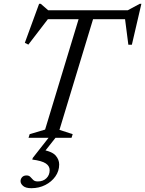

<svg xmlns="http://www.w3.org/2000/svg" viewBox="-20 -724 763 1009"><path d="M675.5 -623H184L239.5 -633.5L129 -489.5L110.5 -499L185.5 -704H194L242.5 -662L209.5 -670H679L636.5 -662L714.5 -704H723L673 -489H654.5L636 -632.5ZM398 -639.5H474L292.5 -41.5L362 -19L356 0H130L136 -19L217 -43ZM145 265Q115 265 101.5 253.2Q88 241.5 88 228Q88 216 96.2 207Q104.5 198 119.5 198Q132.5 198 139.5 205.8Q146.5 213.5 154.5 221.5Q162.5 229.5 178.5 229.5Q206.5 229.5 223.8 212.8Q241 196 241 170Q241 148.5 220.5 134.8Q200 121 149.5 114.5L152.5 105.5L255 -25H291.5L186.5 108L203.5 63Q254.5 72.5 272.8 93.8Q291 115 291 140.5Q291 175 271 203.2Q251 231.5 218 248.2Q185 265 145 265Z"/></svg>

Font: Newsreader 16pt
Style: Italic
Weight: 400
Italic angle: -17°
Designer: Hugues Gentile
Foundry: Production Type
Version: Version 1.003